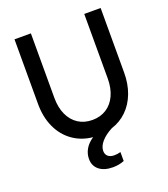

<svg xmlns="http://www.w3.org/2000/svg" viewBox="-164 -822 1017 1162"><g transform="rotate(-20 344.0 -241.0)"><path d="M242.2 127.9Q242.2 94.2 259.5 64.5Q276.9 34.7 311 12.2Q237.3 4.9 181.9 -34.9Q126.5 -74.7 96.4 -140.6Q66.4 -206.5 66.4 -291V-707H171.9V-291Q171.9 -229.5 193.1 -183.1Q214.4 -136.7 253.2 -111.8Q292 -86.9 343.8 -86.9Q395.5 -86.9 434.3 -111.8Q473.1 -136.7 494.4 -183.1Q515.6 -229.5 515.6 -291V-707H621.1V-291Q621.1 -218.3 598.6 -158.9Q576.2 -99.6 534.4 -58.8Q492.7 -18.1 435.5 0Q389.6 24.4 365 53.2Q340.3 82 339.8 111.3Q339.8 133.8 354.2 146.5Q368.7 159.2 395.5 159.2Q415 159.2 435.5 153.3V210.9Q402.3 224.6 362.3 224.6Q306.6 224.6 274.4 198.7Q242.2 172.9 242.2 127.9Z"/></g></svg>

Font: Wanted Sans Medium
Style: Regular
Weight: 500
Designer: Original Design by Kil Hyung-jin and Kang Hanbin, Wanted Lab, Inc; Hangeul from Source Han Sans by Jang Soo-young and Ka
Foundry: Wanted Lab, Inc.
Version: Version 1.001